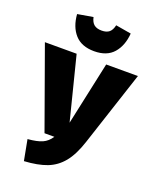

<svg xmlns="http://www.w3.org/2000/svg" viewBox="-193 -1037 938 1154"><g transform="rotate(20 275.5 -459.5)"><path d="M416 -218Q387 -129 346.5 -79.5Q306 -30 248.5 -8Q191 14 104 19L79 -113Q139 -118 171.5 -132.5Q204 -147 226 -181H163L-22 -696H181L283 -292L370 -696H573ZM102 -921 201 -938Q208 -906 225.5 -892Q243 -878 274 -878Q305 -878 322 -892Q339 -906 346 -938L445 -921Q439 -842 397 -794Q355 -746 274 -746Q193 -746 150.5 -793.5Q108 -841 102 -921Z"/></g></svg>

Font: Fira Sans Condensed Black
Style: Regular
Weight: 900
Width: 3
Designer: Carrois Corporate & Edenspiekermann AG
Foundry: Carrois Corporate GbR & Edenspiekermann AG
Version: Version 4.203